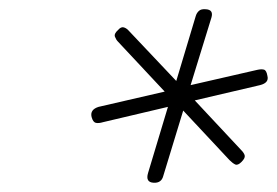

<svg xmlns="http://www.w3.org/2000/svg" viewBox="-20 -1038 599 415"><path d="M312 -643Q294 -644 300 -664L343 -807L203 -774Q193 -771 187 -772.5Q181 -774 178 -785Q174 -801 193 -807L336 -840L235 -948Q231 -952 228.5 -958.5Q226 -965 235 -973Q241 -980 246.5 -979Q252 -978 257 -973L361 -863L403 -1003Q405 -1010 410 -1014.5Q415 -1019 425 -1018Q442 -1017 437 -1000L392 -854L536 -887Q545 -889 550.5 -887.5Q556 -886 558 -874Q562 -859 542 -854L401 -821L501 -714Q508 -707 509 -701.5Q510 -696 502 -688Q494 -680 488.5 -682.5Q483 -685 476 -692L376 -799L333 -658Q329 -642 312 -643Z"/></svg>

Font: Playwrite MX Thin
Style: Regular
Weight: 250
Designer: Veronika Burian, José Scaglione
Foundry: TypeTogether
Version: Version 1.002